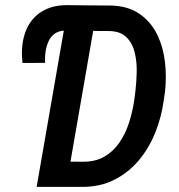

<svg xmlns="http://www.w3.org/2000/svg" viewBox="-20 -732 701 752"><path d="M317.4 -611.3 235.8 -612.3Q210 -611.8 193.6 -599.6Q177.2 -587.4 168.7 -567.1Q160.2 -546.9 157.7 -523.4Q156.2 -514.2 156.5 -504.6Q156.7 -495.1 156.7 -485.8L67.9 -485.4Q66.4 -501 65.9 -516.8Q65.4 -532.7 66.9 -548.3Q71.3 -598.6 93.3 -635.5Q115.2 -672.4 153.1 -692.1Q190.9 -711.9 242.2 -711.9L335 -710.9ZM299.8 0H172.4L190.4 -99.1L304.7 -98.6Q354 -98.1 389.4 -118.9Q424.8 -139.6 448.5 -174.8Q472.2 -210 485.6 -252.2Q499 -294.4 505.4 -336.9L510.3 -375Q514.2 -406.7 515.4 -446.5Q516.6 -486.3 508.5 -522.9Q500.5 -559.6 477.3 -584.2Q454.1 -608.9 409.7 -610.4L275.9 -611.3L293.9 -710.9L414.6 -710.4Q481.9 -708.5 526.4 -677.7Q570.8 -647 595 -597.7Q619.1 -548.3 626 -490Q632.8 -431.6 626.5 -374.5L621.1 -337.4Q612.3 -272.9 587.9 -212.2Q563.5 -151.4 523.2 -103.5Q482.9 -55.7 427.2 -27.6Q371.6 0.5 299.8 0ZM362.3 -710.9 238.8 0H123.5L247.1 -710.9Z"/></svg>

Font: Roboto Condensed Medium
Style: Italic
Weight: 500
Italic angle: -12°
Designer: Christian Robertson
Foundry: Google
Version: Version 3.0; 2020